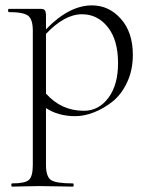

<svg xmlns="http://www.w3.org/2000/svg" viewBox="-20 -419 551 714"><path d="M322 -399Q385 -399 429.5 -349Q474 -299 474 -215Q474 -158 452.5 -112.5Q431 -67 398 -41Q365 -15 329 -1Q293 13 260 13Q197 13 151 -17V194Q151 237 169 250Q187 263 251 263Q254 263 254 269Q254 275 251 275Q235 275 193 274Q151 273 126 273Q106 273 71 274Q36 275 25 275Q22 275 22 269Q22 263 25 263Q73 263 87.5 250Q102 237 102 194V-305Q102 -347 84.5 -360.5Q67 -374 13 -374Q10 -374 10 -380Q10 -386 13 -386H132Q143 -386 147 -380.5Q151 -375 151 -359V-310Q237 -399 322 -399ZM292 -7Q347 -7 383 -55Q419 -103 419 -184Q419 -270 381 -318Q343 -366 285 -366Q220 -366 151 -293V-71Q208 -7 292 -7Z"/></svg>

Font: t
Style: Regular
Weight: 300
Designer: Christian Thalmann (Catharsis Fonts)
Version: Version 1.000;PS 002.000;hotconv 1.0.88;makeotf.lib2.5.64775